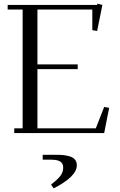

<svg xmlns="http://www.w3.org/2000/svg" viewBox="-20 -729 657 1052"><path d="M22 -676.8V-702.1H512.2L513.2 -709L541 -702.1L512.2 -559.1L485.8 -564V-676.8H185.1V-376H405.8V-350.1H185.1V-25.9H504.9L550.8 -143.1L578.1 -138.2L550.8 0H58.1V-25.9H104V-676.8ZM213.9 119.1H289.1Q311 119.1 327.4 120.8Q343.8 122.6 362.3 127.9Q380.9 133.3 390.9 145.5Q400.9 157.7 400.9 176.8Q400.9 238.3 273.9 303.2L259.8 282.2Q298.8 252 312.5 232.4Q326.2 212.9 326.2 189Q326.2 167 310.8 156.5Q295.4 146 259.8 146H213.9Z"/></svg>

Font: Dehuti
Style: Book
Weight: 400
Version: Version 1.2